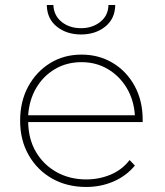

<svg xmlns="http://www.w3.org/2000/svg" viewBox="-20 -740 656 763"><path d="M323 3Q246 3 187 -30.5Q128 -64 94 -123.5Q60 -183 60 -260Q60 -337 92 -396Q124 -455 179 -489Q234 -523 304 -523Q373 -523 428 -490Q483 -457 515 -398.5Q547 -340 547 -264Q547 -261 547 -255H92Q93 -187 123 -136Q153 -85 205 -56Q257 -27 323 -27Q374 -27 419.5 -46Q465 -65 495 -104L516 -82Q481 -40 430.5 -18.5Q380 3 323 3ZM92 -282H516Q512 -343 483.5 -390.5Q455 -438 408.5 -465.5Q362 -493 304 -493Q245 -493 198.5 -465.5Q152 -438 124 -390.5Q96 -343 92 -282ZM302 -603Q245 -603 206 -634Q167 -665 166 -720H192Q194 -678 225 -653Q256 -628 302 -628Q347 -628 378.5 -653Q410 -678 411 -720H438Q437 -665 398 -634Q359 -603 302 -603Z"/></svg>

Font: Montserrat ExtraLight
Style: Regular
Weight: 200
Designer: Julieta Ulanovsky
Foundry: Julieta Ulanovsky
Version: Version 9.000; ttfautohint (v1.8.4.7-5d5b)